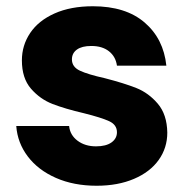

<svg xmlns="http://www.w3.org/2000/svg" viewBox="-20 -586 598 614"><path d="M289 8Q216 8 159 -17Q102 -42 69 -85.5Q36 -129 32 -183H201Q204 -154 228 -136Q252 -118 287 -118Q319 -118 336.5 -130.5Q354 -143 354 -163Q354 -187 329 -198.5Q304 -210 248 -224Q188 -238 148 -253.5Q108 -269 79 -302.5Q50 -336 50 -393Q50 -441 76.5 -480.5Q103 -520 154.5 -543Q206 -566 277 -566Q382 -566 442.5 -514Q503 -462 512 -376H354Q350 -405 328.5 -422Q307 -439 272 -439Q242 -439 226 -427.5Q210 -416 210 -396Q210 -372 235.5 -360Q261 -348 315 -336Q377 -320 416 -304.5Q455 -289 484.5 -254.5Q514 -220 515 -162Q515 -113 487.5 -74.5Q460 -36 408.5 -14Q357 8 289 8Z"/></svg>

Font: Fz Poppins
Style: Bold
Weight: 700
Designer: Ninad Kale (Devanagari), Jonny Pinhorn (Latin)
Foundry: Indian Type Foundry
Version: Vit hóa bi Vntype.Com & FontZin.Com